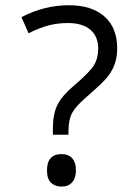

<svg xmlns="http://www.w3.org/2000/svg" viewBox="-20 -687 501 716"><path d="M177.2 -184.6V-208.5Q177.2 -260.7 193.6 -294.7Q210 -328.6 253.4 -365.7Q314 -417 330.1 -443.4Q346.2 -469.7 346.2 -505.9Q346.2 -551.3 316.9 -576.2Q287.6 -601.1 232.4 -601.1Q196.8 -601.1 163.3 -592.8Q129.9 -584.5 86.4 -563L60.1 -623Q144.5 -667.5 236.8 -667.5Q322.3 -667.5 369.6 -625.5Q417 -583.5 417 -506.8Q417 -474.1 408.2 -449.2Q399.4 -424.3 382.6 -402.3Q365.7 -380.4 309.1 -331.1Q264.2 -293 249.8 -267.3Q235.4 -241.7 235.4 -199.2V-184.6ZM155.3 -51.8Q155.3 -112.3 209.5 -112.3Q235.4 -112.3 249.3 -96.7Q263.2 -81.1 263.2 -51.8Q263.2 -22.9 249 -7.1Q234.9 8.8 209.5 8.8Q186 8.8 170.7 -5.1Q155.3 -19 155.3 -51.8Z"/></svg>

Font: XL-Viking
Style: Regular
Weight: 400
Foundry: Ascender Corporation
Version: Version 1.10 March 23, 2015